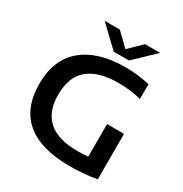

<svg xmlns="http://www.w3.org/2000/svg" viewBox="-213 -1110 1221 1279"><g transform="rotate(30 397.5 -470.5)"><path d="M506 7.5Q280 7.5 167.5 -87.2Q55 -182 55 -367.5Q55 -555.5 172 -652.5Q289 -749.5 499.5 -749.5Q592 -749.5 686 -728V-614.5Q638.5 -626 595 -630.8Q551.5 -635.5 510 -635.5Q359 -635.5 279.5 -570.8Q200 -506 200 -366.5Q200 -238 273.8 -171.8Q347.5 -105.5 499 -105.5Q540 -105.5 580 -109V-360H710.5V-10Q655 -1 606.5 3.2Q558 7.5 506 7.5ZM377 -800 222.5 -947.5H339L436 -853L533 -947.5H649.5L495 -800Z"/></g></svg>

Font: Encode Sans Expanded SemiBold
Style: Regular
Weight: 600
Width: 7
Designer: Multiple Designers
Foundry: Impallari Type
Version: Version 3.000; ttfautohint (v1.8.3) -l 8 -r 50 -G 200 -x 14 